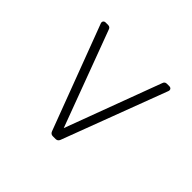

<svg xmlns="http://www.w3.org/2000/svg" viewBox="-69 -701 670 670"><g transform="rotate(-45 265.5 -366.0)"><path d="M457 -533Q463 -535 467 -532Q471 -529 471 -523V-511Q471 -501 461 -498L107 -366L461 -234Q471 -231 471 -221V-209Q471 -203 467 -200Q463 -197 457 -199L70 -345Q60 -349 60 -359V-373Q60 -383 70 -387Z"/></g></svg>

Font: Instrument Serif
Style: Regular
Weight: 400
Designer: Rodrigo Fuenzalida
Foundry: fragTYPE
Version: Version 1.000; ttfautohint (v1.8.4.7-5d5b);gftools[0.9.27]